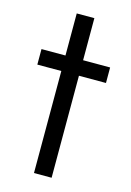

<svg xmlns="http://www.w3.org/2000/svg" viewBox="-107 -734 540 789"><g transform="rotate(15 163.0 -339.5)"><path d="M194 0H119V-434H17V-500H119V-679H194V-500H309V-434H194Z"/></g></svg>

Font: Questrial
Style: Regular
Weight: 400
Designer: Joe Prince
Foundry: Joe Prince
Version: Version 1.002